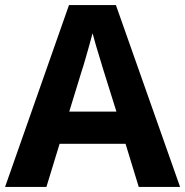

<svg xmlns="http://www.w3.org/2000/svg" viewBox="-20 -737 730 757"><path d="M527 0 475 -170H215L163 0H0L252 -717H437L690 0ZM387 -463Q382 -480 374 -506Q366 -532 358 -559Q350 -586 345 -606Q340 -586 331.5 -556.5Q323 -527 315.5 -500.5Q308 -474 304 -463L253 -297H439Z"/></svg>

Font: RS Noto Sans
Style: Bold
Weight: 700
Designer: Monotype Design Team
Foundry: Monotype Imaging Inc.
Version: Version 3.10